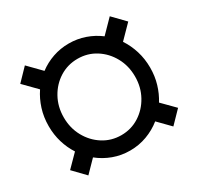

<svg xmlns="http://www.w3.org/2000/svg" viewBox="-138 -779 978 952"><g transform="rotate(-30 351.0 -302.5)"><path d="M62 -296.9Q62 -348.1 76.4 -393.6Q90.8 -439 116.2 -476.6L44.9 -549.3L110.4 -617.2L181.2 -544.9Q217.3 -572.3 261 -587.4Q304.7 -602.5 352.5 -602.5Q400.9 -602.5 444.8 -587.2Q488.8 -571.8 524.9 -544.4L596.7 -617.7L663.1 -549.3L590.3 -475.1Q615.2 -437.5 629.2 -392.3Q643.1 -347.2 643.1 -296.9Q643.1 -248.5 630.1 -205.1Q617.2 -161.6 594.2 -125L663.1 -55.2L596.7 13.2L531.2 -53.7Q494.1 -23.9 448.5 -7.1Q402.8 9.8 352.5 9.8Q302.2 9.8 257.1 -6.8Q211.9 -23.4 174.8 -53.2L110.4 12.7L44.9 -55.2L112.3 -123.5Q88.4 -160.2 75.2 -204.1Q62 -248 62 -296.9ZM148.4 -296.9Q148.4 -235.8 175.8 -186.3Q203.1 -136.7 249.5 -107.4Q295.9 -78.1 352.5 -78.1Q409.2 -78.1 455.3 -107.4Q501.5 -136.7 528.8 -186.3Q556.2 -235.8 556.2 -296.9Q556.2 -357.9 528.8 -407.5Q501.5 -457 455.3 -486.1Q409.2 -515.1 352.5 -515.1Q295.9 -515.1 249.5 -486.1Q203.1 -457 175.8 -407.5Q148.4 -357.9 148.4 -296.9Z"/></g></svg>

Font: Vazirmatn UI FD Medium
Style: Regular
Weight: 500
Designer: Saber Rastikerdar
Foundry: Saber Rastikerdar
Version: Version 33.003